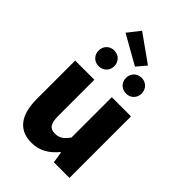

<svg xmlns="http://www.w3.org/2000/svg" viewBox="-263 -987 1097 1097"><g transform="rotate(45 286.0 -438.0)"><path d="M213 12C280 12 327 -19 368 -68H372L383 0H509V-497H354V-171C327 -134 306 -120 271 -120C231 -120 213 -140 213 -209V-497H58V-189C58 -65 104 12 213 12ZM175 -569C213 -569 239 -597 239 -632C239 -668 213 -696 175 -696C138 -696 112 -668 112 -632C112 -597 138 -569 175 -569ZM324 -714 372 -771 208 -888 149 -813ZM397 -569C434 -569 460 -597 460 -632C460 -668 434 -696 397 -696C359 -696 333 -668 333 -632C333 -597 359 -569 397 -569Z"/></g></svg>

Font: Source Sans Pro
Style: Bold
Weight: 700
Designer: Paul D. Hunt
Foundry: Adobe Systems Incorporated
Version: Version 3.006;hotconv 1.0.111;makeotfexe 2.5.65597